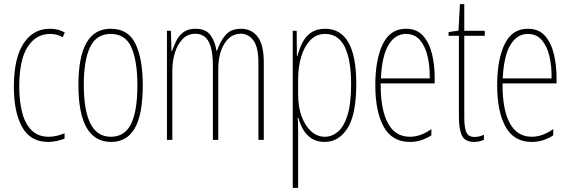

<svg xmlns="http://www.w3.org/2000/svg" viewBox="-20 -676 2756 928"><path d="M212 10Q127 10 87 -62Q47 -134 47 -256Q47 -394 93.5 -465.5Q140 -537 221 -537Q262 -537 293 -519L283 -496Q257 -512 222 -512Q153 -512 113 -448.5Q73 -385 73 -257Q73 -186 87.5 -131Q102 -76 133.5 -45.5Q165 -15 215 -15Q253 -15 292 -32V-6Q276 1 254 5.5Q232 10 212 10Z M670 -264Q670 -124 632 -57Q594 10 517 10Q359 10 359 -266Q359 -400 397.5 -468.5Q436 -537 515 -537Q600 -537 635 -464Q670 -391 670 -264ZM385 -266Q385 -143 417 -79Q449 -15 516 -15Q582 -15 613 -76Q644 -137 644 -265Q644 -380 615.5 -446Q587 -512 515 -512Q446 -512 415.5 -448.5Q385 -385 385 -266Z M1145 -537Q1196 -537 1225.5 -498Q1255 -459 1255 -374V0H1229V-372Q1229 -449 1204.5 -481Q1180 -513 1144 -513Q1095 -513 1065 -465.5Q1035 -418 1035 -341V0H1009V-355Q1009 -417 998 -451.5Q987 -486 968 -499.5Q949 -513 925 -513Q887 -513 862 -486.5Q837 -460 825 -420Q813 -380 813 -337V0H787V-527H806L809 -428H811Q819 -451 831 -476.5Q843 -502 865.5 -519.5Q888 -537 925 -537Q976 -537 998.5 -504.5Q1021 -472 1026 -431H1029Q1044 -476 1070 -506.5Q1096 -537 1145 -537Z M1552 -537Q1626 -537 1664 -471Q1702 -405 1702 -270Q1702 -124 1660 -57Q1618 10 1549 10Q1510 10 1484 -8Q1458 -26 1443.5 -53Q1429 -80 1422 -107H1419Q1420 -98 1420.5 -79.5Q1421 -61 1421 -37V232H1395V-527H1414L1415 -404H1417Q1426 -438 1441 -468.5Q1456 -499 1483 -518Q1510 -537 1552 -537ZM1551 -512Q1510 -512 1481 -483Q1452 -454 1436.5 -404Q1421 -354 1421 -292V-219Q1421 -159 1438 -113Q1455 -67 1484 -41Q1513 -15 1550 -15Q1584 -15 1613 -39Q1642 -63 1659.5 -119Q1677 -175 1677 -270Q1677 -386 1646.5 -449Q1616 -512 1551 -512Z M1942 -537Q1995 -537 2025 -503Q2055 -469 2068 -415Q2081 -361 2081 -301V-273H1820Q1819 -148 1854.5 -81.5Q1890 -15 1961 -15Q2013 -15 2065 -52V-22Q2044 -8 2018 1Q1992 10 1961 10Q1875 10 1834.5 -63.5Q1794 -137 1794 -264Q1794 -388 1830 -462.5Q1866 -537 1942 -537ZM1942 -512Q1890 -512 1858 -459Q1826 -406 1821 -297H2057Q2058 -356 2046.5 -404.5Q2035 -453 2009.5 -482.5Q1984 -512 1942 -512Z M2274 -14Q2287 -14 2299.5 -17.5Q2312 -21 2319 -25V0Q2309 4 2298 7Q2287 10 2273 10Q2227 10 2212.5 -21Q2198 -52 2198 -112V-503H2148V-521L2196 -528L2203 -656H2224V-527H2323V-503H2224V-108Q2224 -60 2234 -37Q2244 -14 2274 -14Z M2531 -537Q2584 -537 2614 -503Q2644 -469 2657 -415Q2670 -361 2670 -301V-273H2409Q2408 -148 2443.5 -81.5Q2479 -15 2550 -15Q2602 -15 2654 -52V-22Q2633 -8 2607 1Q2581 10 2550 10Q2464 10 2423.5 -63.5Q2383 -137 2383 -264Q2383 -388 2419 -462.5Q2455 -537 2531 -537ZM2531 -512Q2479 -512 2447 -459Q2415 -406 2410 -297H2646Q2647 -356 2635.5 -404.5Q2624 -453 2598.5 -482.5Q2573 -512 2531 -512Z"/></svg>

Font: Noto Sans Gujarati ExtraCondensed Thin
Style: Regular
Weight: 100
Width: 2
Designer: Jelle Bosma - Monotype Design Team, Universal Thirst
Foundry: Monotype Imaging Inc.
Version: Version 2.106; ttfautohint (v1.8.4.7-5d5b)